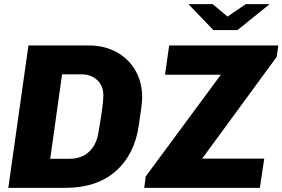

<svg xmlns="http://www.w3.org/2000/svg" viewBox="-20 -905 1361 925"><path d="M665 -436Q665 -417 661 -387Q657 -357 648 -297Q627 -158 536 -79Q445 0 295 0H20L117 -686H408Q482 -686 540.5 -654.5Q599 -623 632 -566Q665 -509 665 -436ZM279 -547 222 -140H314Q372 -140 408.5 -173.5Q445 -207 454 -266Q464 -321 471 -371Q478 -421 478 -446Q478 -491 448.5 -519Q419 -547 371 -547ZM1321 -686 1313 -631 954 -141H1253L1232 0H675L682 -55L1044 -545H775L795 -686ZM1076 -825 1164 -885H1279L1124 -760H1008L888 -885H1005Z"/></svg>

Font: Chivo ExtraBold Italic
Style: Regular
Weight: 800
Italic angle: -8.05°
Designer: Hector Gatti
Foundry: Omnibus-Type
Version: Version 1.007